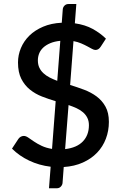

<svg xmlns="http://www.w3.org/2000/svg" viewBox="-20 -842 620 976"><path d="M311 -84Q370.5 -91 401.2 -123Q432 -155 432 -205.5Q432 -227 424 -243Q416 -259 402.2 -271Q388.5 -283 369.5 -291.8Q350.5 -300.5 328.5 -308ZM286.5 -634.5Q256.5 -631.5 235 -622.2Q213.5 -613 199.5 -599.8Q185.5 -586.5 179 -570Q172.5 -553.5 172.5 -535Q172.5 -514 180 -498Q187.5 -482 200.8 -469.8Q214 -457.5 232 -448.2Q250 -439 271 -431ZM336.5 -410Q372.5 -399 407.8 -385.8Q443 -372.5 471 -351.8Q499 -331 516.2 -300Q533.5 -269 533.5 -222.5Q533.5 -177 518.2 -136.8Q503 -96.5 473.5 -65.8Q444 -35 401.2 -15.8Q358.5 3.5 304 7L298 87Q297.5 97.5 289.5 106.2Q281.5 115 269 115H229L237.5 5.5Q178.5 -1.5 127.8 -25.8Q77 -50 41 -86.5L73.5 -136Q78 -142.5 85.2 -146.8Q92.5 -151 101 -151Q111.5 -151 123.8 -142.5Q136 -134 152.5 -122.8Q169 -111.5 191.5 -100.8Q214 -90 244.5 -85L263 -327.5Q228 -338 193.8 -351.2Q159.5 -364.5 132.2 -386.5Q105 -408.5 88.2 -441.5Q71.5 -474.5 71.5 -524.5Q71.5 -562 86.2 -597.5Q101 -633 129.2 -660.8Q157.5 -688.5 199 -706.2Q240.5 -724 294 -726.5L299 -793.5Q299.5 -804.5 307.5 -813Q315.5 -821.5 328 -821.5H368L360.5 -723.5Q413 -716 451.5 -694.8Q490 -673.5 518.5 -645.5L492.5 -605.5Q481.5 -588 465.5 -588Q458 -588 447.8 -593.5Q437.5 -599 423.8 -606.5Q410 -614 392.5 -621.5Q375 -629 353.5 -633Z"/></svg>

Font: LatoLatin Semibold
Style: Regular
Weight: 600
Designer: Lukasz Dziedzic with Adam Twardoch and Botio Nikoltchev
Foundry: tyPoland Lukasz Dziedzic
Version: Version 2.015; 2015-08-06; http://www.latofonts.com/